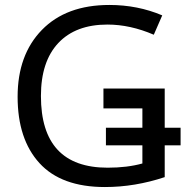

<svg xmlns="http://www.w3.org/2000/svg" viewBox="-20 -744 748 774"><path d="M403 10Q227 10 139 -86.5Q51 -183 51 -354Q51 -523 149 -623.5Q247 -724 421 -724Q535 -724 634 -682L600 -604Q505 -645 413 -645Q285 -645 215 -570.5Q145 -496 145 -357Q145 -68 414 -68Q493 -68 554 -85V-158H407V-229H554V-307H397V-387H644V-229H708V-158H644V-30Q524 10 403 10Z"/></svg>

Font: Advent Sans Logo
Style: Regular
Weight: 400
Designer: Types & Symbols
Foundry: Types & Symbols
Version: Version 1.002